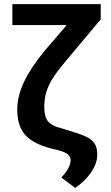

<svg xmlns="http://www.w3.org/2000/svg" viewBox="-20 -731 545 940"><path d="M348.1 189 280.3 138.2Q305.2 111.3 315.4 90.8Q325.7 70.3 325.7 53.2Q326.2 37.1 312.5 25.1Q298.8 13.2 267.1 4.9L229 -4.4Q141.6 -27.3 103 -70.8Q64.5 -114.3 64.5 -194.3Q64.5 -259.8 97.2 -329.3Q129.9 -398.9 198.2 -481.9L304.7 -606L303.7 -608.4H40.5V-710.9H473.1V-636.2L298.8 -428.2Q262.2 -384.8 239.7 -349.9Q217.3 -314.9 207 -281.2Q196.8 -247.6 196.8 -207.5Q196.8 -159.7 214.6 -137.5Q232.4 -115.2 273.4 -105L316.9 -91.8Q367.7 -77.1 398.4 -63.2Q429.2 -49.3 442.9 -28.6Q456.5 -7.8 456.1 27.3Q456.1 68.8 426.3 112.5Q396.5 156.2 348.1 189Z"/></svg>

Font: Roboto Slab SemiBold
Style: Regular
Weight: 600
Designer: Google
Version: Version 2.001; ttfautohint (v1.8.3)